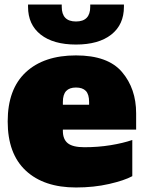

<svg xmlns="http://www.w3.org/2000/svg" viewBox="-20 -815 634 849"><path d="M14 -278Q14 -421 94 -495.5Q174 -570 316 -570Q457 -570 519.5 -496.5Q582 -423 582 -314V-242H258V-236Q258 -199 280 -181.5Q302 -164 353 -164Q414 -164 469 -173Q524 -182 565 -196V-36Q530 -17 462.5 -1.5Q395 14 316 14Q174 14 94 -60.5Q14 -135 14 -278ZM374 -352V-364Q374 -398 359.5 -413Q345 -428 316 -428Q287 -428 272.5 -412.5Q258 -397 258 -364V-352ZM104 -785V-795H253V-785Q253 -720 316 -720Q379 -720 379 -785V-795H528V-785Q528 -706 472 -662Q416 -618 316 -618Q216 -618 160 -662Q104 -706 104 -785Z"/></svg>

Font: Alfa Slab One
Style: Regular
Weight: 400
Designer: JM Sole
Foundry: JM Sole
Version: Version 2.000